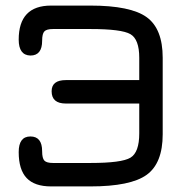

<svg xmlns="http://www.w3.org/2000/svg" viewBox="-20 -662 668 688"><path d="M163 -642H304Q448 -642 505.5 -600.5Q563 -559 563 -455V-181Q563 -77 505.5 -35.5Q448 6 304 6H163Q104 6 75.5 -24Q47 -54 47 -117Q47 -173 89 -173Q131 -173 131 -120Q131 -95 139 -86.5Q147 -78 170 -78H304Q416 -78 447.5 -97Q479 -116 479 -184V-291H216Q165 -291 165 -335Q165 -375 216 -375H479V-455Q479 -521 447.5 -539.5Q416 -558 304 -558H170Q147 -558 139 -549.5Q131 -541 131 -516Q131 -463 89 -463Q47 -464 47 -520Q47 -642 163 -642Z"/></svg>

Font: Jura
Style: Bold
Weight: 700
Designer: Daniel Johnson, Alexei Vanyashin
Foundry: Daniel Johnson
Version: Version 5.103